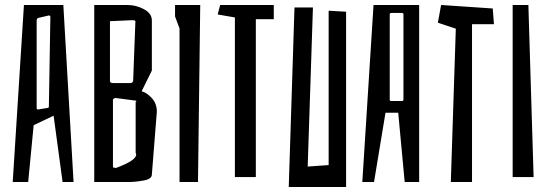

<svg xmlns="http://www.w3.org/2000/svg" viewBox="-20 -730 2201 770"><path d="M275 0H231L195 -266L115 -228L93 0H31L76 -710H234ZM176 -668 133 -658Q127 -655 127 -648V-296Q127 -291 133 -291L170 -297Q176 -297 176 -303L182 -662Q182 -668 176 -668Z M609 -282 589 -30Q589 -12 555.5 -6Q522 0 494 0H358V-710H491Q526 -710 557.5 -693Q589 -676 589 -648V-447L548 -364Q568 -359 588.5 -337Q609 -315 609 -282ZM433 -397H505Q508 -397 512 -401Q513 -402 514 -406L523 -645Q523 -649 509 -649L421 -645V-405Q421 -397 433 -397ZM526 -110Q526 -116 524 -116V-321Q527 -323 527 -324Q527 -327 520 -327L444 -337Q441 -337 437.5 -335Q434 -333 433 -331V-59L444 -56Q526 -86 526 -110Z M774 0H700V-616L682 -664V-710H783Z M1078 -653H1006V-20H922V-660L853 -672L863 -710H1078Z M1235 -700 1214 -62 1298 -68V-687L1368 -683V20H1138L1161 -700Z M1661 0H1603L1577 -278H1526L1480 0H1433L1478 -710H1661ZM1592 -678H1549Q1543 -678 1543 -672V-330Q1543 -325 1549 -325H1592Q1598 -325 1598 -331V-672Q1598 -678 1592 -678Z M1956 -696 1961 -633H1873V0H1788L1808 -615L1736 -639L1749 -710Z M2120 -20H2036V-710H2099Z"/></svg>

Font: Bahiana
Style: Regular
Weight: 400
Designer: Pablo Cosgaya & Dani Raskovsky
Foundry: Pablo Cosgaya & Dani Raskovsky
Version: Version 1.005